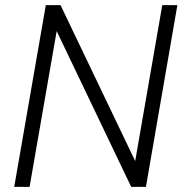

<svg xmlns="http://www.w3.org/2000/svg" viewBox="-20 -731 733 751"><path d="M673.8 -710.9H614.7L508.8 -101.1L216.8 -710.9H159.2L35.6 0H95.7L201.7 -609.4L493.2 0H550.8Z"/></svg>

Font: Roboto Light
Style: Italic
Weight: 300
Italic angle: -12°
Designer: Google
Version: Version 2.137; 2017